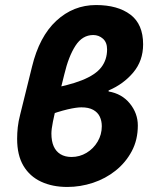

<svg xmlns="http://www.w3.org/2000/svg" viewBox="-20 -730 609 762"><path d="M247 12Q188 12 143 -9Q98 -30 73 -72Q48 -114 48 -179Q48 -202 50.5 -225Q53 -248 60 -275L107 -465Q136 -585 203.5 -647.5Q271 -710 361 -710Q447 -710 497.5 -672Q548 -634 548 -554Q548 -489 509 -442.5Q470 -396 411 -371V-367Q464 -358 495.5 -319Q527 -280 527 -232Q527 -175 503 -130Q479 -85 439 -53Q399 -21 349 -4.5Q299 12 247 12ZM264 -107Q296 -107 323.5 -123.5Q351 -140 367.5 -168Q384 -196 384 -229Q384 -250 376 -267Q368 -284 350 -294Q332 -304 303 -304Q283 -304 248.5 -296Q214 -288 155 -267L159 -374Q251 -390 305 -411.5Q359 -433 382 -463Q405 -493 405 -534Q405 -562 388.5 -576.5Q372 -591 350 -591Q307 -591 279.5 -548.5Q252 -506 235 -434Q219 -369 207.5 -323Q196 -277 190 -247Q184 -217 184 -200Q184 -170 193 -149.5Q202 -129 220 -118Q238 -107 264 -107Z"/></svg>

Font: Source Sans 3 ExtraBold
Style: Italic
Weight: 800
Italic angle: -11°
Version: Version 3.052;hotconv 1.1.0;makeotfexe 2.6.0